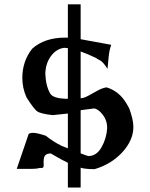

<svg xmlns="http://www.w3.org/2000/svg" viewBox="-20 -691 683 873"><path d="M346.7 161.6H288.6V49.3Q260.7 36.1 210.9 6.8Q194.3 6.8 186.3 14.4Q178.2 22 178.2 45.9L178.7 60.5Q178.7 73.2 168.9 73.2L163.1 72.3Q147.9 76.7 127 76.7H56.2L110.4 -82Q115.7 -86.9 132.3 -86.9Q148.4 -86.9 188.5 -73.7Q220.7 -47.4 260.3 -27.8L288.6 -16.6V-174.8L219.7 -167.5Q163.1 -173.8 147.9 -185.5Q132.8 -197.3 100.1 -249Q81.5 -291.5 81.5 -336.4Q81.5 -413.1 126.5 -469.7Q182.6 -520 276.9 -520L288.6 -519.5V-671.4H346.7V-512.7L485.8 -487.3Q477.1 -463.9 474.1 -432.4Q471.2 -400.9 468.8 -377.9Q449.2 -409.2 434.6 -416.7Q419.9 -424.3 417 -427.2Q377.9 -445.8 346.7 -457V-244.6H349.1Q361.3 -244.6 383.1 -256.6Q404.8 -268.6 424.1 -279.3Q443.4 -290 463.9 -293.9Q520.5 -277.3 553.7 -222.7L567.4 -198.7Q586.4 -147.9 586.4 -113.8Q586.4 -53.7 536.4 1Q486.3 55.7 410.2 78.1Q367.2 78.1 347.7 71.8L346.7 71.3ZM381.8 18.6Q418.9 18.6 441.7 -21.5Q464.4 -61.5 467.3 -108.4Q467.3 -144.5 446 -170.9Q424.8 -197.3 406.7 -197.8L349.6 -190.4L346.7 -189.5V6.3Q378.4 18.6 381.8 18.6ZM279.3 -241.7 288.6 -242.2V-472.2Q279.3 -473.6 271.5 -473.6Q235.8 -468.8 211.7 -436Q187.5 -403.3 186 -356Q188.5 -298.3 209 -264.6Q222.2 -244.1 279.3 -241.7Z"/></svg>

Font: Panteley
Style: Regular
Weight: 500
Designer: Kalashnikov Yuriy
Foundry: Øêîëà ïàâà èìåíè ñâÿòîãî àâíîàïîñòîëüíîãî Âëàäèìèà
Version: Version 1.80 April 12, 2018